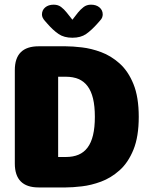

<svg xmlns="http://www.w3.org/2000/svg" viewBox="-20 -822 659 842"><path d="M268.5 -619Q298 -619 339 -614.2Q380 -609.5 423.2 -593.5Q466.5 -577.5 504.2 -544Q542 -510.5 565.2 -453.5Q588.5 -396.5 588.5 -309.5Q588.5 -222.5 565.2 -165.5Q542 -108.5 504.2 -75Q466.5 -41.5 423.2 -25.5Q380 -9.5 339 -4.8Q298 0 268.5 0H149.5Q45 0 45 -105V-514.5Q45 -619 149.5 -619ZM268.5 -133.5Q300.5 -133.5 324.2 -143.5Q348 -153.5 364 -174.8Q380 -196 388 -229.5Q396 -263 396 -309.5Q396 -356.5 388 -389.8Q380 -423 364 -444.2Q348 -465.5 324.2 -475.5Q300.5 -485.5 268.5 -485.5H235V-133.5ZM418.5 -731.5 408 -719.5Q381 -689 357.5 -672.8Q334 -656.5 297.5 -656.5Q261 -656.5 237 -672.8Q213 -689 186.5 -719.5L176 -731.5Q164 -745 164 -758.5Q164 -777.5 178.2 -789.5Q192.5 -801.5 215.5 -801.5Q234.5 -801.5 247.8 -791.5Q261 -781.5 272.5 -767L297.5 -735.5L322 -767Q333 -780.5 346.5 -791Q360 -801.5 379 -801.5Q402 -801.5 416.2 -789.5Q430.5 -777.5 430.5 -758.5Q430.5 -752.5 428 -745.5Q425.5 -738.5 418.5 -731.5Z"/></svg>

Font: Sono ExtraLight Monospace ExtraBold
Style: Regular
Weight: 800
Version: Version 2.112